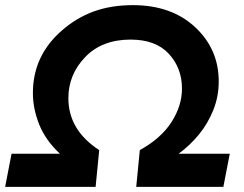

<svg xmlns="http://www.w3.org/2000/svg" viewBox="-66 -727 951 747"><path d="M803 0H464L478 -143Q561 -189 601.5 -252.5Q642 -316 642 -382Q642 -462 591 -517.5Q540 -573 442 -573Q331 -573 265.5 -505Q200 -437 200 -345Q200 -221 320 -143L306 0H-46L-21 -129H167Q111 -181.5 86.5 -242.8Q62 -304 62 -365Q62 -511 175.5 -609Q231.5 -658 299 -682.5Q366.5 -707 451 -707Q601 -707 693 -621.5Q785 -536 785 -410Q785 -351.5 764 -299Q743 -246.5 707.8 -203.5Q672.5 -160.5 629 -129H828Z"/></svg>

Font: Argentum Sans SemiBold
Style: Italic
Weight: 600
Italic angle: -11°
Designer: Julieta Ulanovsky (font), Cristiano Sobral (main changes and remaster)
Foundry: Julieta Ulanovsky (font), Cristiano Sobral (main changes and remaster)
Version: Version 2.007;June 15, 2022;FontCreator 14.0.0.2814 64-bit; 